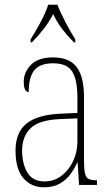

<svg xmlns="http://www.w3.org/2000/svg" viewBox="-20 -786 475 816"><path d="M166 10Q113 10 79.5 -28.5Q46 -67 46 -146Q46 -224 93.5 -261.5Q141 -299 240 -303L309 -306V-371Q309 -446 287 -481.5Q265 -517 206 -517Q150 -517 126 -487.5Q102 -458 102 -395Q81 -395 81 -439Q81 -479 111.5 -510.5Q142 -542 206 -542Q274 -542 305.5 -501.5Q337 -461 337 -372V-105Q337 -68 341 -50Q345 -32 356 -26Q367 -20 388 -20H392V0H316L310 -95H308Q296 -68 278 -44Q260 -20 233 -5Q206 10 166 10ZM169 -15Q210 -15 241.5 -39Q273 -63 291 -101.5Q309 -140 309 -185V-283L239 -280Q148 -277 111 -242Q74 -207 74 -146Q74 -90 96.5 -52.5Q119 -15 169 -15ZM110 -619Q129 -648 151.5 -690Q174 -732 185 -766H224Q237 -732 259 -690Q281 -648 300 -619V-606H294Q263 -638 243.5 -663.5Q224 -689 206 -726Q186 -689 166 -663.5Q146 -638 116 -606H110Z"/></svg>

Font: Noto Serif Sinhala Condensed Thin
Style: Regular
Weight: 100
Width: 3
Designer: Jelle Bosma - Monotype Design Team
Foundry: Monotype Imaging Inc.
Version: Version 2.007; ttfautohint (v1.8.4.7-5d5b)